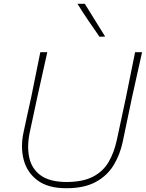

<svg xmlns="http://www.w3.org/2000/svg" viewBox="-20 -990 774 1019"><path d="M332 9Q235.5 9 179.8 -32.2Q124 -73.5 106 -141.2Q88 -209 105 -288Q111 -317.5 122 -367Q133 -416.5 145.5 -473.5Q159 -540.5 170.5 -597.2Q182 -654 194 -713H231Q217.5 -652.5 205 -596.2Q192.5 -540 177.5 -472.5L138 -288Q122.5 -214.5 135 -154.8Q147.5 -95 195.2 -59.8Q243 -24.5 333 -24Q421.5 -24.5 475 -53Q528.5 -81.5 557.2 -131.5Q586 -181.5 600 -247L648.5 -473Q662 -540 673.5 -597Q685 -654 697 -713H734Q720.5 -652.5 708 -596.2Q695.5 -540 680.5 -472.5Q665.5 -401.5 652 -336.5Q638.5 -271.5 631 -236Q616.5 -167.5 582.2 -112Q548 -56.5 487.2 -23.8Q426.5 9 332 9ZM508 -795Q477.5 -838.5 448.2 -881.8Q419 -925 391 -970H430Q457 -926.5 484 -883Q511 -839.5 538 -796Z"/></svg>

Font: Commissioner Loud Thin
Style: Italic
Weight: 100
Italic angle: -12°
Designer: Kostas Bartsokas
Foundry: Kostas Bartsokas
Version: Version 1.000; ttfautohint (v1.8.3)